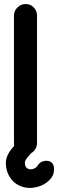

<svg xmlns="http://www.w3.org/2000/svg" viewBox="-20 -755 287 949"><path d="M49 -678Q49 -701 66 -718Q83 -735 106 -735Q131 -735 147 -718Q163 -701 163 -678V-48Q163 -24 146 -7Q141 -2 134 2Q130 6 126 11L118 21V20Q103 38 103 49Q103 67 111.5 74.5Q120 82 131 82Q142 82 152 76.5Q162 71 167 62Q173 52 182.5 46.5Q192 41 202.5 40Q213 39 222.5 41.5Q232 44 237 50Q248 63 247 82Q247 106 234.5 123Q222 140 204 151.5Q186 163 165.5 168.5Q145 174 129 174Q105 174 83 165.5Q61 157 44.5 140.5Q28 124 18.5 101Q9 78 9 49Q9 26 23 2Q33 -16 50 -34Q50 -36 49.5 -40Q49 -44 49 -48Z"/></svg>

Font: VDS
Style: Bold
Weight: 700
Designer: artmaker
Foundry: artmaker
Version: Version 1.000 2009 initial release